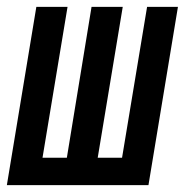

<svg xmlns="http://www.w3.org/2000/svg" viewBox="-33 -540 553 560"><path d="M-13 0 73 -520H164L91 -80H162L234 -520H325L252 -80H323L396 -520H486L400 0Z"/></svg>

Font: Iosevka SS04 Medium Oblique
Style: Regular
Weight: 500
Italic angle: -9°
Monospace: yes
Designer: Belleve Invis
Foundry: Belleve Invis
Version: Version 19.0.0; ttfautohint (v1.8.4)